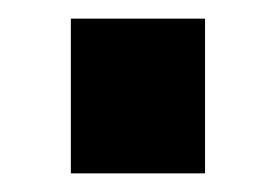

<svg xmlns="http://www.w3.org/2000/svg" viewBox="-20 -186 296 206"><path d="M56 0V-166H200V0Z"/></svg>

Font: Titillium Web
Style: Bold
Weight: 700
Designer: Mohamed Gaber, Accademia di Belle Arti di Urbino
Foundry: Kief Type Foundry, Accademia di Belle Arti di Urbino
Version: Version 3.000